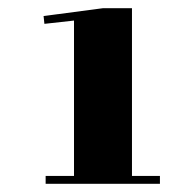

<svg xmlns="http://www.w3.org/2000/svg" viewBox="-20 -841 465 467"><path d="M160 -791 88 -783 86 -802 230 -821H301V-413H369V-394H91V-413H160Z"/></svg>

Font: SVN-Abril Fatface
Style: Regular
Weight: 400
Designer: Veronika Burian, Jos? Scaglione
Foundry: TypeTogether
Version: Version 1.001